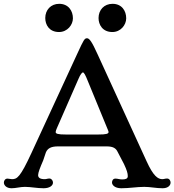

<svg xmlns="http://www.w3.org/2000/svg" viewBox="-35 -983 917 1010"><path d="M-14.6 -22.5C-14.6 -8.8 -1.5 7.3 25.9 7.3C47.9 7.3 71.8 0 95.7 0C126.5 0 160.6 7.3 193.8 7.3C226.6 7.3 243.7 -6.8 243.7 -22.5C243.7 -33.2 235.8 -43.9 225.1 -43.9C213.9 -43.9 210 -40.5 200.7 -40.5C175.3 -40.5 165.5 -48.3 165.5 -62C166 -76.2 175.3 -100.1 192.4 -139.6L206.5 -181.6C215.8 -203.1 234.4 -212.9 270 -212.9H525.9C560.1 -212.9 574.7 -203.1 583.5 -184.6L617.2 -120.1C632.3 -87.9 637.2 -71.8 637.2 -56.2C637.2 -42.5 625 -39.1 607.4 -39.1C594.2 -39.1 583.5 -43.5 572.3 -43.5C557.6 -43.5 554.2 -30.3 554.2 -22.5C554.2 -11.2 567.4 7.3 603 7.3C646 7.3 684.6 0 724.1 0C756.3 0 786.1 7.3 820.3 7.3C849.1 7.3 862.3 -7.8 862.3 -22.5C862.3 -32.2 856.4 -43.9 843.8 -43.9C833.5 -43.9 827.6 -40.5 819.3 -40.5C795.4 -40.5 771.5 -57.1 736.3 -134.3L478 -698.2C448.2 -764.2 435.1 -781.7 422.9 -781.7C409.7 -781.7 405.8 -774.9 372.1 -701.7L130.9 -179.2C71.3 -49.8 54.7 -40.5 28.3 -40.5C20 -40.5 11.2 -43.5 4.4 -43.5C-8.3 -43.5 -14.6 -32.2 -14.6 -22.5ZM257.8 -288.6C257.8 -293 261.2 -302.2 264.6 -309.6L377.9 -568.4C387.7 -591.8 397 -602.1 400.9 -602.1C406.7 -602.1 413.6 -590.3 427.2 -556.2L521.5 -326.7C531.2 -303.2 536.1 -292.5 536.1 -288.6C536.1 -279.3 524.4 -275.4 481.4 -275.4H312C269.5 -275.4 257.8 -279.3 257.8 -288.6ZM556.2 -814.5C600.1 -814.5 628.9 -852.1 628.9 -886.7C628.9 -925.8 606 -962.9 557.1 -962.9C512.7 -962.9 483.4 -930.7 483.4 -888.2C483.4 -853 504.4 -814.5 556.2 -814.5ZM275.4 -814.5C319.3 -814.5 348.6 -852.1 348.6 -886.7C348.6 -925.8 325.2 -962.9 276.4 -962.9C232.4 -962.9 203.1 -930.7 203.1 -888.2C203.1 -853 223.6 -814.5 275.4 -814.5Z"/></svg>

Font: Stoke
Style: Regular
Weight: 400
Designer: Nicole Fally
Foundry: Nicole Fally
Version: Version 1.002